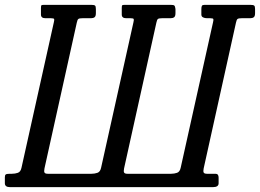

<svg xmlns="http://www.w3.org/2000/svg" viewBox="-57 -770 1070 790"><path d="M259 -677 126 -77Q123.5 -64.5 126.2 -59.8Q129 -55 140 -55H319.5Q332.5 -55 344 -59Q355.5 -63 359 -80L492 -678Q494.5 -688 493.2 -691.5Q492 -695 480.5 -695H462.5Q444 -695 444 -710V-737Q444 -747 446.2 -748.5Q448.5 -750 457 -750H646Q657.5 -750 660.5 -747Q663.5 -744 665 -733V-716Q665 -703 659.5 -699Q654 -695 644.5 -695H609.5Q597.5 -695 593.2 -692.2Q589 -689.5 586.5 -677L453.5 -77Q451 -64.5 453.8 -59.8Q456.5 -55 467.5 -55H647Q660 -55 671.5 -59Q683 -63 686.5 -80L819.5 -678Q822 -688 820.8 -691.5Q819.5 -695 808 -695H795Q785.5 -695 778.5 -698.5Q771.5 -702 771.5 -710V-732Q771.5 -742 773.8 -746Q776 -750 784.5 -750H973.5Q985 -750 988.8 -747Q992.5 -744 992.5 -733V-716Q992.5 -703 987 -699Q981.5 -695 972 -695H937Q925 -695 920.8 -692.2Q916.5 -689.5 914 -677L781 -77Q778.5 -64.5 781.2 -59.8Q784 -55 795 -55H830Q842.5 -55 842.5 -39V-16Q842.5 0 819 0H-15.5Q-37 0 -37 -16V-41Q-37 -49 -33.5 -52Q-30 -55 -16 -55H-8Q5 -55 16.5 -59Q28 -63 31.5 -80L164.5 -678Q167 -688 165.8 -691.5Q164.5 -695 153 -695H130Q111.5 -695 111.5 -710V-737Q111.5 -747 113.8 -748.5Q116 -750 124.5 -750H318.5Q330 -750 333.8 -747.2Q337.5 -744.5 337.5 -733V-716Q337.5 -703 332 -699Q326.5 -695 317 -695H282Q270 -695 265.8 -692.2Q261.5 -689.5 259 -677Z"/></svg>

Font: Besley* Condensed
Style: Italic
Weight: 400
Width: 3
Italic angle: -13°
Designer: Owen Earl
Foundry: indestructible type*
Version: Version 3.000; ttfautohint (v1.8.3)